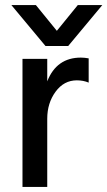

<svg xmlns="http://www.w3.org/2000/svg" viewBox="-20 -740 425 760"><path d="M250 -558H160L25 -720H122L205 -618L288 -720H385ZM167 0H69V-507H167V-418Q204 -512 300 -512Q314 -512 331 -509V-413Q310 -422 284 -422Q233 -422 200 -377Q167 -332 167 -270Z"/></svg>

Font: Hind Guntur Medium
Style: Regular
Weight: 500
Designer: Manushi Parikh, Hitesh Malaviya
Foundry: Indian Type Foundry
Version: Version 1.000;PS 1.0;hotconv 1.0.86;makeotf.lib2.5.63406; tt